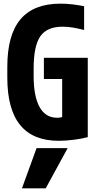

<svg xmlns="http://www.w3.org/2000/svg" viewBox="-20 -760 540 1050"><path d="M230 270H100L180 50H350ZM301 10Q20 10 20 -335V-395Q20 -569 92 -654.5Q164 -740 311 -740Q345 -740 377.5 -736Q410 -732 440 -726V-596Q409 -604 380 -609Q351 -614 322 -614Q237 -614 200.5 -561.5Q164 -509 164 -385V-345Q164 -233 196.5 -174.5Q229 -116 292 -116Q312 -116 330 -123Q348 -130 369 -146L320 -69V-328H220V-444H460V-10Q426 -1 382.5 4.5Q339 10 301 10Z"/></svg>

Font: M PLUS 1 Code
Style: Bold
Weight: 700
Designer: Coji Morishita
Foundry: UNDERFOREST DESIGN
Version: Version 1.002